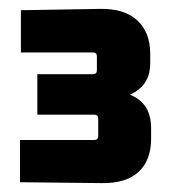

<svg xmlns="http://www.w3.org/2000/svg" viewBox="-20 -659 410 432"><path d="M320 -347Q320 -298 291.5 -272Q263 -246 208 -247L25 -249V-344H192Q201 -344 201 -353V-392Q201 -401 192 -401H64V-492H189Q198 -492 198 -501V-532Q198 -541 189 -541H27V-636L205 -639Q260 -640 289 -613Q318 -586 318 -538V-516Q318 -473 284 -452Q250 -431 183 -431V-459Q256 -459 288 -438Q320 -417 320 -371Z"/></svg>

Font: Gemunu Libre ExtraLight ExtraBold
Style: Regular
Weight: 800
Version: Version 1.100